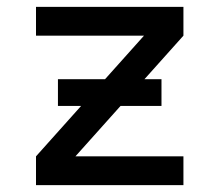

<svg xmlns="http://www.w3.org/2000/svg" viewBox="-20 -540 640 560"><path d="M85 0V-84L400 -436H85V-520H515V-436L200 -84H515V0ZM149 -231V-309H451V-231Z"/></svg>

Font: Iosevka Aile Medium
Style: Regular
Weight: 500
Designer: Belleve Invis
Foundry: Belleve Invis
Version: Version 27.3.5; ttfautohint (v1.8.4)